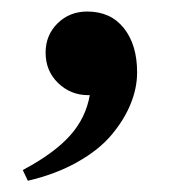

<svg xmlns="http://www.w3.org/2000/svg" viewBox="-20 -145 312 333"><path d="M28.3 168.5 19.5 149.9Q73.7 121.1 101.3 90.3Q128.9 59.6 135.7 20H132.8Q102.5 20 80.8 -1Q59.1 -22 59.1 -53.7Q59.1 -84 79.8 -104.5Q100.6 -125 131.3 -125Q171.9 -125 194.8 -96.2Q217.8 -67.4 217.8 -19.5Q217.8 7.8 206.5 35.4Q195.3 63 173.3 89.1Q151.4 115.2 114 136.2Q76.7 157.2 28.3 168.5Z"/></svg>

Font: Elstob 18pt SemiBold
Style: Regular
Weight: 600
Designer: Peter S. Baker
Version: Version 1.015